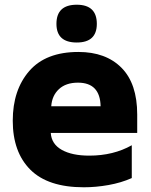

<svg xmlns="http://www.w3.org/2000/svg" viewBox="-20 -783 640 813"><path d="M390 -682Q390 -763 305 -763Q219 -763 219 -682Q219 -603 305 -603Q390 -603 390 -682ZM538 -29V-168Q460 -124 358 -124Q285 -124 241.5 -148.5Q198 -173 195 -220H561V-298Q561 -429 494.5 -496Q428 -563 312 -563Q174 -563 104 -482.5Q34 -402 34 -272Q34 -139 108.5 -64.5Q183 10 335 10Q386 10 439.5 0.5Q493 -9 538 -29ZM310 -433Q404 -433 406 -333H197Q200 -378 229.5 -405.5Q259 -433 310 -433Z"/></svg>

Font: Noto Sans Mono UI ExtraBold
Style: Regular
Weight: 800
Designer: Monotype Design team
Foundry: Monotype Imaging Inc.
Version: 1.000